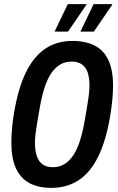

<svg xmlns="http://www.w3.org/2000/svg" viewBox="-20 -897 573 929"><path d="M229 12Q164 12 121.5 -11.5Q79 -35 57 -83Q35 -131 35 -207Q35 -239 38 -274.5Q41 -310 48 -351Q68 -471 106 -548Q144 -625 200 -662Q256 -699 330 -699Q395 -699 439 -676Q483 -653 505 -605Q527 -557 527 -483Q527 -451 523.5 -414Q520 -377 513 -335Q493 -216 455 -139Q417 -62 360.5 -25Q304 12 229 12ZM236 -88Q266 -88 289.5 -101.5Q313 -115 332 -142Q351 -169 364.5 -209Q378 -249 388 -303Q396 -348 401 -378Q406 -408 408.5 -427Q411 -446 412 -459Q413 -472 413 -482Q413 -521 404 -547Q395 -573 375.5 -586Q356 -599 327 -599Q296 -599 272.5 -585.5Q249 -572 230 -545.5Q211 -519 197.5 -479Q184 -439 174 -385Q166 -340 161 -310Q156 -280 153.5 -261.5Q151 -243 150 -230Q149 -217 149 -207Q149 -168 158.5 -141Q168 -114 187 -101Q206 -88 236 -88ZM369 -744 433 -877H523V-874L434 -744ZM244 -744 308 -877H398V-874L309 -744Z"/></svg>

Font: Archivo ExtraCondensed SemiBold
Style: Italic
Weight: 600
Width: 2
Italic angle: -10°
Designer: Hector Gatti
Foundry: Omnibus-Type
Version: Version 2.001